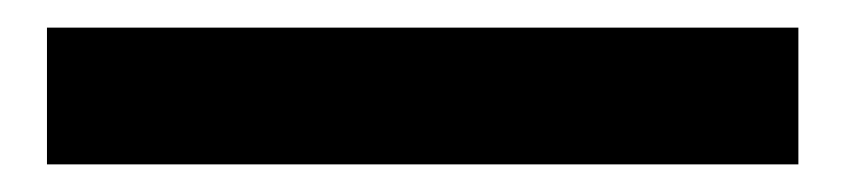

<svg xmlns="http://www.w3.org/2000/svg" viewBox="-20 44 612 139"><path d="M14 163H558V64H14Z"/></svg>

Font: Source Han Sans HK Heavy
Style: Regular
Weight: 900
Designer: Ryoko NISHIZUKA 西塚涼子 (kana, bopomofo & ideographs); Paul D. Hunt (Latin, Greek & Cyrillic); Sandoll Communications 산돌커뮤니
Foundry: Adobe
Version: Version 2.000;hotconv 1.0.107;makeotfexe 2.5.65593